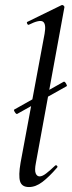

<svg xmlns="http://www.w3.org/2000/svg" viewBox="-20 -746 292 775"><path d="M49 -286Q45 -285 39.5 -294Q34 -303 38 -304L237 -416Q241 -418 246.5 -409Q252 -400 249 -398ZM97 9Q68 9 61 -14Q54 -37 63 -89L160 -610Q167 -649 153.5 -658.5Q140 -668 96 -646Q92 -645 89.5 -651Q87 -657 91 -658L228 -725Q233 -727 237 -723Q241 -719 240 -717L125 -89Q119 -59 124 -46.5Q129 -34 140 -34Q151 -34 166.5 -46Q182 -58 202 -77Q206 -81 210 -77Q214 -73 210 -69Q178 -32 151 -11.5Q124 9 97 9Z"/></svg>

Font: Cormorant Light Medium
Style: Italic
Weight: 500
Italic angle: -10°
Version: Version 4.000